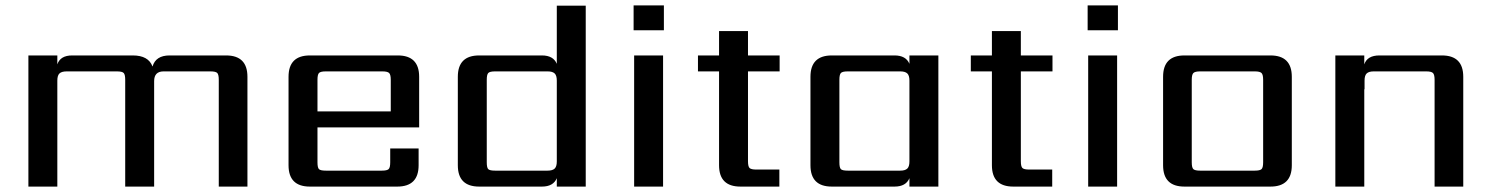

<svg xmlns="http://www.w3.org/2000/svg" viewBox="-20 -690 5507 710"><path d="M607 -485H816Q895 -485 895 -406V0H789V-395Q789 -414 783.5 -420Q778 -426 758 -426H585Q550 -426 550 -390V0H443V-395Q443 -414 437.5 -420Q432 -426 412 -426H227Q208 -426 200 -418.5Q192 -411 192 -392V0H85V-485H192V-452Q203 -485 247 -485H471Q529 -485 544 -444Q556 -485 607 -485Z M1154 -278H1425V-395Q1425 -414 1419 -420Q1413 -426 1394 -426H1185Q1165 -426 1159.5 -420Q1154 -414 1154 -395ZM1126 -485H1451Q1530 -485 1530 -406V-219H1154V-90Q1154 -70 1159.5 -64.5Q1165 -59 1185 -59H1392Q1411 -59 1417 -64.5Q1423 -70 1423 -90V-141H1528V-79Q1528 0 1449 0H1126Q1047 0 1047 -79V-406Q1047 -485 1126 -485Z M1811 -59H2005Q2023 -59 2031 -66.5Q2039 -74 2039 -93V-392Q2039 -411 2031 -418.5Q2023 -426 2005 -426H1811Q1791 -426 1785.5 -420Q1780 -414 1780 -395V-90Q1780 -70 1785.5 -64.5Q1791 -59 1811 -59ZM2039 -669H2146V0H2039V-31Q2026 0 1984 0H1752Q1673 0 1673 -79V-406Q1673 -485 1752 -485H1984Q2026 -485 2039 -454Z M2432 0H2325V-485H2432ZM2323 -578V-670H2435V-578Z M2863 -426H2746V-94Q2746 -74 2752 -68.5Q2758 -63 2777 -63H2862V0H2718Q2639 0 2639 -79V-426H2561V-485H2639V-575H2746V-485H2863Z M3115 -59H3309Q3327 -59 3335 -66.5Q3343 -74 3343 -93V-392Q3343 -411 3335 -418.5Q3327 -426 3309 -426H3115Q3095 -426 3089.5 -420Q3084 -414 3084 -395V-90Q3084 -70 3089.5 -64.5Q3095 -59 3115 -59ZM3343 -485H3450V0H3343V-31Q3330 0 3288 0H3056Q2977 0 2977 -79V-406Q2977 -485 3056 -485H3288Q3330 -485 3343 -454Z M3872 -426H3755V-94Q3755 -74 3761 -68.5Q3767 -63 3786 -63H3871V0H3727Q3648 0 3648 -79V-426H3570V-485H3648V-575H3755V-485H3872Z M4111 0H4004V-485H4111ZM4002 -578V-670H4114V-578Z M4651 -90V-395Q4651 -414 4645 -420Q4639 -426 4620 -426H4418Q4399 -426 4393 -420Q4387 -414 4387 -395V-90Q4387 -70 4393 -64.5Q4399 -59 4418 -59H4620Q4639 -59 4645 -64.5Q4651 -70 4651 -90ZM4360 -485H4678Q4757 -485 4757 -406V-79Q4757 0 4678 0H4360Q4281 0 4281 -79V-406Q4281 -485 4360 -485Z M5081 -485H5312Q5391 -485 5391 -406V0H5285V-395Q5285 -414 5279 -420Q5273 -426 5254 -426H5060Q5042 -426 5034 -418.5Q5026 -411 5026 -392V-360H5025V0H4918V-485H5025V-452Q5036 -485 5081 -485Z"/></svg>

Font: Sarpanch Medium
Style: Regular
Weight: 500
Designer: Manushi Parikh (Devanagari and Latin), Jyotish Sonowal (Devanagari)
Foundry: Indian Type Foundry
Version: Version 2.004;PS 1.0;hotconv 1.0.78;makeotf.lib2.5.61930; tt